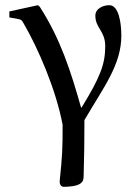

<svg xmlns="http://www.w3.org/2000/svg" viewBox="-20 -492 521 739"><path d="M16 -425 44 -420C62 -417 64 -415 72 -400C127 -305 195 -149 221 -12C221 81 220 106 210 202C208 222 218 227 226 227C243 227 276 225 290 214C301 206 302 196 302 182C304 102 305 59 305 -30C380 -158 447 -243 447 -355C447 -404 437 -472 401 -472C375 -472 347 -458 347 -432C347 -383 385 -374 385 -314C385 -244 365 -194 294 -78H292C253 -216 213 -342 133 -466L126 -472L16 -448Z"/></svg>

Font: erewhon
Style: Regular
Weight: 400
Version: Version 1.0.0